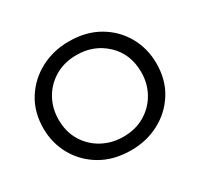

<svg xmlns="http://www.w3.org/2000/svg" viewBox="-150 -897 1140 1095"><g transform="rotate(-30 420.0 -350.0)"><path d="M421 8Q308 8 224.5 -40.5Q141 -89 94.5 -170.5Q48 -252 48 -350Q48 -457 98.5 -537.5Q149 -618 233.5 -663Q318 -708 421 -708Q533 -708 616 -660Q699 -612 745.5 -530.5Q792 -449 792 -350Q792 -242 741.5 -161.5Q691 -81 607 -36.5Q523 8 421 8ZM421 -81Q502 -81 563 -117.5Q624 -154 658 -215Q692 -276 692 -350Q692 -470 613 -544.5Q534 -619 421 -619Q339 -619 277.5 -582.5Q216 -546 182 -485Q148 -424 148 -350Q148 -269 185 -208.5Q222 -148 284 -114.5Q346 -81 421 -81Z"/></g></svg>

Font: Argentum Novus
Style: Regular
Weight: 400
Designer: Julieta Ulanovsky
Foundry: Julieta Ulanovsky
Version: Version 7.20;July 27, 2021;FontCreator 13.0.0.2683 64-bit